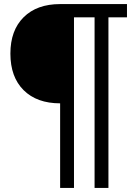

<svg xmlns="http://www.w3.org/2000/svg" viewBox="-20 -732 681 942"><path d="M275 190V-712H603V-647H512V190H444V-647H343V190ZM275 -225Q161 -225 96 -289.5Q31 -354 31 -469Q31 -583 96 -647.5Q161 -712 275 -712Z"/></svg>

Font: 42dot Sans Light Medium
Style: Regular
Weight: 500
Version: Version 1.000